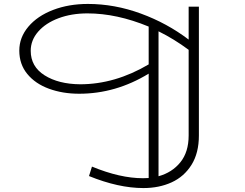

<svg xmlns="http://www.w3.org/2000/svg" viewBox="-20 -720 1246 975"><path d="M990 -686V-32Q990 57 952.5 117Q915 177 851.5 206Q788 235 708 235Q582 235 432 174L447 126Q590 185 706 185Q725 185 735 184V-346Q568 -244 382 -244Q298 -244 228.5 -269.5Q159 -295 118.5 -344.5Q78 -394 78 -463Q78 -530 124 -584.5Q170 -639 249.5 -669.5Q329 -700 426 -700Q562 -700 695.5 -651Q829 -602 938 -519V-686ZM735 -393V-585Q573 -652 424 -652Q343 -652 277.5 -627.5Q212 -603 174 -559.5Q136 -516 136 -462Q136 -382 206.5 -337.5Q277 -293 387 -292Q564 -292 735 -393ZM938 -32V-467Q864 -522 785 -561V175Q854 156 896 104Q938 52 938 -32Z"/></svg>

Font: BioRhyme Expanded Light
Style: Regular
Weight: 300
Width: 7
Designer: Aoife Mooney
Foundry: Aoife Mooney Type
Version: Version 1.001